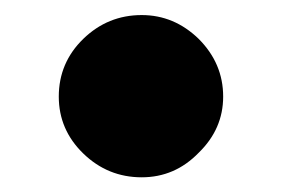

<svg xmlns="http://www.w3.org/2000/svg" viewBox="-20 -412 382 260"><path d="M171.9 -171.9Q216.8 -171.9 249 -205.1Q282.2 -237.3 282.2 -281.2Q282.2 -326.2 249 -359.4Q215.8 -391.6 171.9 -391.6Q126 -391.6 92.8 -359.4Q59.6 -327.1 59.6 -281.2Q59.6 -236.3 92.8 -204.1Q126 -171.9 171.9 -171.9Z"/></svg>

Font: BM-Biotif
Style: Bold
Weight: 400
Designer: Deni Anggara
Version: Version 1.000;PS 001.000;hotconv 1.0.88;makeotf.lib2.5.64776